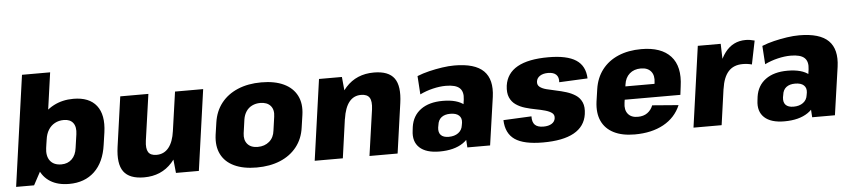

<svg xmlns="http://www.w3.org/2000/svg" viewBox="-44 -1004 5671 1278"><g transform="rotate(-5 2791.5 -364.5)"><path d="M375 11Q300 11 250 -20Q200 -51 178 -108.5Q156 -166 166 -244L174 -298Q186 -377 223.5 -433.5Q261 -490 319.5 -520.5Q378 -551 451 -551Q557 -551 605.5 -489Q654 -427 638 -311L626 -229Q610 -113 544.5 -51Q479 11 375 11ZM125 -740H313L233 -171L141 0H21ZM335 -123Q377 -123 404.5 -149.5Q432 -176 438 -224L451 -314Q458 -363 438 -389.5Q418 -416 376 -416Q342 -416 315.5 -401.5Q289 -387 272.5 -360.5Q256 -334 251 -296L243 -244Q235 -187 259.5 -155Q284 -123 335 -123Z M908 -231Q901 -179 916 -155Q931 -131 971 -131Q1021 -131 1052 -169Q1083 -207 1093 -280L1164 -359L1156 -300Q1135 -149 1063 -69Q991 11 876 11Q778 11 739.5 -41.5Q701 -94 717 -207L764 -540H952ZM1242 0H1089L1074 -147L1130 -540H1318Z M1628 11Q1539 11 1478.5 -17.5Q1418 -46 1391 -100Q1364 -154 1374 -229L1386 -311Q1397 -386 1439 -439.5Q1481 -493 1549.5 -522Q1618 -551 1707 -551Q1796 -551 1856.5 -522.5Q1917 -494 1944.5 -440Q1972 -386 1961 -311L1949 -229Q1939 -154 1896.5 -100Q1854 -46 1785.5 -17.5Q1717 11 1628 11ZM1647 -125Q1693 -125 1724 -151.5Q1755 -178 1760 -224L1773 -316Q1780 -362 1757 -388.5Q1734 -415 1688 -415Q1658 -415 1633.5 -403Q1609 -391 1594 -368.5Q1579 -346 1574 -316L1561 -224Q1555 -179 1578 -152Q1601 -125 1647 -125Z M2426 -308Q2433 -362 2417.5 -386Q2402 -410 2361 -410Q2312 -410 2282 -372.5Q2252 -335 2241 -261L2168 -181L2176 -240Q2199 -392 2271 -471.5Q2343 -551 2459 -551Q2557 -551 2595 -498.5Q2633 -446 2617 -333L2570 0H2382ZM2092 -540H2245L2259 -393L2204 0H2016Z M3023 -201 3040 -320Q3047 -372 3020.5 -396.5Q2994 -421 2929 -421Q2888 -421 2842 -410Q2796 -399 2755 -379L2747 -502Q2784 -517 2827.5 -527.5Q2871 -538 2915 -544.5Q2959 -551 2997 -551Q3134 -551 3192 -493.5Q3250 -436 3234 -320L3188 0H3036ZM2850 11Q2760 11 2716.5 -29.5Q2673 -70 2683 -143L2686 -168Q2697 -242 2752.5 -282.5Q2808 -323 2899 -323Q2996 -323 3043.5 -283Q3091 -243 3081 -170L3077 -144Q3067 -70 3007.5 -29.5Q2948 11 2850 11ZM2919 -81Q2958 -81 2983 -99.5Q3008 -118 3012 -150L3015 -167Q3019 -198 3000 -215.5Q2981 -233 2942 -233Q2905 -233 2883 -216Q2861 -199 2857 -165L2854 -149Q2850 -116 2866.5 -98.5Q2883 -81 2919 -81Z M3541 11Q3413 11 3353.5 -30Q3294 -71 3291 -160L3479 -169Q3478 -130 3496 -112Q3514 -94 3553 -94Q3587 -94 3608 -107Q3629 -120 3632 -143Q3635 -166 3618.5 -178.5Q3602 -191 3573.5 -199Q3545 -207 3510.5 -213.5Q3476 -220 3442 -230Q3408 -240 3381 -258.5Q3354 -277 3340.5 -308Q3327 -339 3333 -387Q3345 -469 3418 -510Q3491 -551 3625 -551Q3749 -551 3809.5 -511.5Q3870 -472 3873 -388L3683 -379Q3686 -412 3668.5 -429.5Q3651 -447 3614 -447Q3581 -447 3560 -433.5Q3539 -420 3536 -397Q3533 -374 3549 -361Q3565 -348 3593.5 -340.5Q3622 -333 3656.5 -326Q3691 -319 3725 -308.5Q3759 -298 3786.5 -280Q3814 -262 3827.5 -231Q3841 -200 3834 -152Q3822 -71 3748.5 -30Q3675 11 3541 11Z M4154 11Q4070 11 4014 -17.5Q3958 -46 3933.5 -99.5Q3909 -153 3919 -229L3931 -311Q3942 -386 3983.5 -440Q4025 -494 4092 -522.5Q4159 -551 4246 -551Q4379 -551 4442 -482Q4505 -413 4486 -281L4479 -225H4073L4085 -313H4343L4309 -279L4315 -321Q4322 -369 4299.5 -396Q4277 -423 4232 -423Q4186 -423 4156.5 -397Q4127 -371 4121 -325L4104 -204Q4097 -158 4118.5 -131Q4140 -104 4184 -104Q4223 -104 4248.5 -122.5Q4274 -141 4286 -172L4461 -158Q4426 -76 4346.5 -32.5Q4267 11 4154 11Z M4623 -540H4776L4782 -335L4735 0H4547ZM4734 -281Q4753 -414 4805.5 -482.5Q4858 -551 4943 -551Q4958 -551 4973.5 -548.5Q4989 -546 5003 -542L4971 -385Q4942 -393 4910 -393Q4849 -393 4814.5 -355Q4780 -317 4769 -240Z M5327 -201 5344 -320Q5351 -372 5324.5 -396.5Q5298 -421 5233 -421Q5192 -421 5146 -410Q5100 -399 5059 -379L5051 -502Q5088 -517 5131.5 -527.5Q5175 -538 5219 -544.5Q5263 -551 5301 -551Q5438 -551 5496 -493.5Q5554 -436 5538 -320L5492 0H5340ZM5154 11Q5064 11 5020.5 -29.5Q4977 -70 4987 -143L4990 -168Q5001 -242 5056.5 -282.5Q5112 -323 5203 -323Q5300 -323 5347.5 -283Q5395 -243 5385 -170L5381 -144Q5371 -70 5311.5 -29.5Q5252 11 5154 11ZM5223 -81Q5262 -81 5287 -99.5Q5312 -118 5316 -150L5319 -167Q5323 -198 5304 -215.5Q5285 -233 5246 -233Q5209 -233 5187 -216Q5165 -199 5161 -165L5158 -149Q5154 -116 5170.5 -98.5Q5187 -81 5223 -81Z"/></g></svg>

Font: Pathway Extreme SemiCondensed ExtraBold
Style: Italic
Weight: 800
Width: 4
Italic angle: -8°
Version: Version 1.001;gftools[0.9.26]